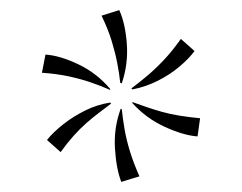

<svg xmlns="http://www.w3.org/2000/svg" viewBox="-20 -698 478 380"><path d="M100 -397 73 -421Q85 -436 104.5 -451.5Q124 -467 148 -479Q172 -491 198 -495L200 -493Q188 -484 175.5 -474.5Q163 -465 150.5 -454Q138 -443 125.5 -429Q113 -415 100 -397ZM220 -338Q210 -364 207.5 -404.5Q205 -445 219 -483L221 -482Q223 -463 226.5 -442.5Q230 -422 237 -399Q244 -376 256 -349ZM371 -428Q343 -430 306 -447Q269 -464 242 -494V-496Q256 -491 270.5 -486Q285 -481 301 -476.5Q317 -472 336 -469Q355 -466 376 -464ZM242 -521 240 -523Q256 -535 272 -548.5Q288 -562 304.5 -579.5Q321 -597 338 -621L365 -597Q354 -582 335 -566Q316 -550 292 -538Q268 -526 242 -521ZM218 -534Q216 -553 212 -573.5Q208 -594 201 -617Q194 -640 181 -667L216 -678Q228 -652 231 -611.5Q234 -571 221 -533ZM198 -520Q180 -528 159.5 -535Q139 -542 115.5 -547Q92 -552 63 -554L70 -590Q99 -588 135.5 -570.5Q172 -553 198 -522Z"/></svg>

Font: Ancizar Serif Light
Style: Regular
Weight: 300
Designer: Cesar Puertas, Viviana Monsalve, Julian Moncada, Julian Prieto, Jose Castro, Felipe Aragon, Mariel Hernandez, Sara Alarc
Version: Version 8.100